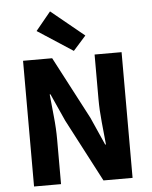

<svg xmlns="http://www.w3.org/2000/svg" viewBox="-59 -943 784 992"><g transform="rotate(-5 332.5 -447.0)"><path d="M77 0V-652H228L398 -328L462 -184H466Q461 -236 454.5 -300Q448 -364 448 -422V-652H588V0H437L267 -325L203 -467H199Q204 -413 210.5 -351Q217 -289 217 -231V0ZM343 -680 160 -799 238 -894 409 -754Z"/></g></svg>

Font: TT Toshiba Sans
Style: Bold
Weight: 700
Designer: Paul D. Hunt
Foundry: Toshiba Corporation
Version: Version 2.020;PS 2.000;hotconv 1.0.86;makeotf.lib2.5.63406